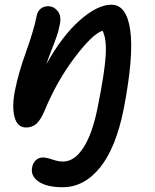

<svg xmlns="http://www.w3.org/2000/svg" viewBox="-20 -492 653 807"><path d="M243.2 294.9Q175.8 294.9 141.6 270.8Q107.4 246.6 115.2 210.9Q118.7 191.9 131.1 180.9Q143.6 169.9 160.2 169.9Q175.8 169.9 200.2 178.5Q224.6 187 245.1 187Q293 187 331.1 127.9Q369.1 68.8 391.1 -43.9Q420.4 -189.9 424.3 -259.8Q428.2 -329.6 411.1 -362.8Q369.1 -349.6 294.2 -250.7Q219.2 -151.9 167 -25.9Q150.9 12.2 133.1 28.1Q115.2 43.9 89.8 43.9Q52.2 43.9 40.8 -1.5Q29.3 -46.9 43.9 -116.2Q57.6 -185.5 90.3 -276.4Q123 -367.2 134.8 -428.2Q138.7 -445.3 151.4 -455.6Q164.1 -465.8 182.1 -465.8Q206.1 -465.8 222.7 -445.3Q239.3 -424.8 231 -387.2Q226.6 -363.3 218 -338.6Q209.5 -314 196.3 -280.8Q183.1 -247.6 174.8 -222.2Q241.2 -341.3 315.4 -406.7Q389.6 -472.2 448.2 -472.2Q512.7 -472.2 527.6 -363.5Q542.5 -254.9 500 -34.2Q467.3 129.4 400.4 212.2Q333.5 294.9 243.2 294.9Z"/></svg>

Font: Shantell Sans Bouncy
Style: Italic
Weight: 500
Italic angle: -11.31°
Designer: Stephen Nixon, Anya Danilova, Shantell Martin
Foundry: Arrow Type
Version: Version 1.006;[9816181b4]